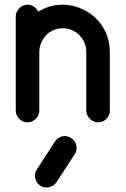

<svg xmlns="http://www.w3.org/2000/svg" viewBox="-20 -527 541 827"><path d="M145 -477.1C135.7 -495.1 117.7 -506.8 98.1 -506.8C70.8 -506.8 47.9 -482.4 47.9 -456.1V-303.7V-50.8C47.9 -23.4 70.3 0 98.1 0C126.5 0 149.4 -24.4 149.4 -50.8V-303.7C149.4 -349.1 184.6 -405.3 250.5 -405.3C308.6 -405.3 351.6 -357.4 351.6 -303.7V-50.8C351.6 -24.4 374.5 0 402.8 0C428.7 0 453.1 -20.5 453.1 -50.8V-303.7C453.1 -429.2 348.1 -506.8 250.5 -506.8C213.4 -506.8 184.6 -499.5 145 -477.1ZM262.7 197.3 301.8 137.2C309.6 126.5 312 113.8 308.6 98.6C302.7 71.8 274.9 54.7 249 60.1C234.4 63.5 223.6 70.8 216.8 82.5L139.2 202.1C130.9 213.9 128.4 226.6 131.8 240.7C137.7 268.6 163.6 285.6 191.4 279.3C205.6 276.4 216.3 269 223.6 257.3Z"/></svg>

Font: LOB TGL 0-17
Style: Regular
Weight: 400
Designer: Peter Wiegel + adaptations and expanded glyphset by Studio LOB
Foundry: Peter Wiegel + adaptations and expanded glyphset by Studio LOB
Version: Version 1.003;Glyphs 3.1.2 (3151)